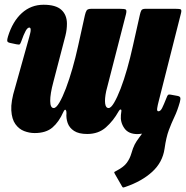

<svg xmlns="http://www.w3.org/2000/svg" viewBox="-20 -558 803 829"><path d="M14.5 -400.5Q34.5 -465.5 74.2 -501.5Q114 -537.5 168 -537.5Q221 -537.5 245 -515.5Q269 -493.5 269 -455.5Q269 -443.5 267.5 -430.8Q266 -418 262.5 -404L210.5 -204.5Q196.5 -152.5 196.8 -122Q197 -91.5 212 -91.5Q222.5 -91.5 236.2 -114.8Q250 -138 264.8 -177Q279.5 -216 293 -263.2Q306.5 -310.5 317 -358.5L346.5 -492Q349.5 -505.5 354 -512.8Q358.5 -520 375 -520H496.5Q517.5 -520 522.8 -517Q528 -514 524 -497L438.5 -164.5Q431.5 -131 434 -111.2Q436.5 -91.5 449 -91.5Q459 -91.5 472.5 -114.2Q486 -137 500.8 -175.2Q515.5 -213.5 529 -261Q542.5 -308.5 553.5 -358.5L584 -494.5Q586.5 -506 590.2 -513Q594 -520 608 -520H737.5Q755.5 -520 760.2 -517.5Q765 -515 761.5 -501L664.5 -118Q661 -105 658.8 -91.2Q656.5 -77.5 664 -77.5Q673 -77.5 680 -91.5Q687 -105.5 698.5 -134.5Q702 -144 705 -147.8Q708 -151.5 721.5 -148.5L746 -144Q757 -142 758.5 -136Q760 -130 756.5 -117Q746 -80 733.2 -53.5Q720.5 -27 709 3.8Q697.5 34.5 690.5 84Q682 143 637 184Q592 225 521.5 249Q513 252 511 251.5Q509 251 505 243.5L476 193Q471.5 186 474.5 184Q477.5 182 484.5 178.5Q515 162.5 528 144.2Q541 126 547 105Q554 80.5 561.5 66Q569 51.5 582 34.5Q583.5 31.5 588 26.5Q591 23 592.2 20.5Q593.5 18 586.5 20Q581 21 574 21Q534.5 21 516.8 -4.5Q499 -30 502 -61L504 -77.5Q505 -85 500.8 -85.2Q496.5 -85.5 492 -77Q469.5 -36.5 437.2 -8Q405 20.5 356.5 20.5Q320 20.5 299.8 7.2Q279.5 -6 272.2 -26.8Q265 -47.5 267 -69Q267.5 -78 263.8 -83Q260 -88 253.5 -74.5Q234.5 -31.5 206.5 -7.5Q178.5 16.5 129.5 16.5Q107 16.5 84.5 8Q62 -0.5 46.5 -22Q31 -43.5 28.8 -81.5Q26.5 -119.5 45 -179L106.5 -399Q108 -405 110.2 -413.5Q112.5 -422 112.5 -429Q112.5 -439 106.5 -439Q99 -439 91 -425Q83 -411 71.5 -378.5Q68.5 -370.5 65.8 -367.2Q63 -364 50 -367L22 -373Q12 -375.5 11.2 -381.5Q10.5 -387.5 14.5 -400.5Z"/></svg>

Font: Besley* Condensed Heavy
Style: Italic
Weight: 800
Width: 3
Italic angle: -13°
Designer: Owen Earl
Foundry: indestructible type*
Version: Version 3.000; ttfautohint (v1.8.3)